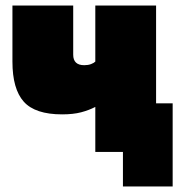

<svg xmlns="http://www.w3.org/2000/svg" viewBox="-20 -550 660 695"><path d="M425 125V0H325V-163Q302 -151 273.5 -143.5Q245 -136 205 -136Q107 -136 66 -182Q25 -228 25 -327V-530H245V-352Q245 -333 255 -323.5Q265 -314 285 -314Q299 -314 309.5 -318Q320 -322 325 -327V-530H545V-176H605V125Z"/></svg>

Font: Golos Text Black
Style: Regular
Weight: 900
Designer: A.Korolkova, Vitaly Kuzmin
Foundry: ParaType Ltd
Version: Version 2.004